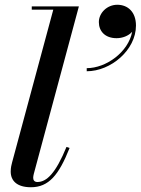

<svg xmlns="http://www.w3.org/2000/svg" viewBox="-20 -777 592 807"><path d="M395.5 -684C395.5 -646.5 421 -616.5 470 -616.5C494.5 -616.5 520 -626 535.5 -643.5C519.5 -558 426 -490.5 344.5 -490.5V-477.5C445.5 -477.5 551.5 -566.5 551.5 -669.5C551.5 -726.5 517.5 -757 473 -757C430 -757 395.5 -722.5 395.5 -684ZM272.5 -155 259.5 -159.5C214 -49 176.5 -12 137 -12C125 -12 119.5 -19.5 119.5 -29.5C119.5 -34 120.5 -40.5 122 -46L311.5 -750H113.5V-736.5H204L31 -95C28.5 -85.5 25 -72.5 25 -56C25 -16.5 52 10 110 10C184.5 10 227 -40.5 272.5 -155Z"/></svg>

Font: Bodoni* 16pt Medium
Style: Italic
Weight: 500
Italic angle: -13°
Version: Version 2.3